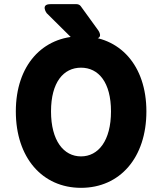

<svg xmlns="http://www.w3.org/2000/svg" viewBox="-20 -865 786 922"><path d="M369 37C556 37 683 -108 683 -330C683 -551 555 -691 369 -691C184 -691 56 -551 56 -330C56 -108 183 37 369 37ZM369 -114C286 -114 225 -189 225 -330C225 -470 285 -540 369 -540C453 -540 513 -470 513 -330C513 -189 452 -114 369 -114ZM321 -686C325 -682 332 -679 339 -679H432C481 -679 452 -719 452 -719L368 -835C364 -841 356 -845 348 -845H222C173 -845 204 -802 204 -802Z"/></svg>

Font: Falling Sky
Style: Blk
Weight: 900
Designer: Paul D. Hunt
Foundry: Adobe Systems Incorporated
Version: Version 1.02